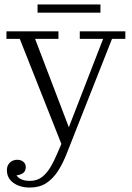

<svg xmlns="http://www.w3.org/2000/svg" viewBox="-20 -638 593 864"><path d="M114 176Q145 176 167 160Q189 144 206 116Q223 88 238 52L275 -34L283 -48L444 -463H339V-497H544V-463H484L283 46Q264 96 241 131.5Q218 167 187.5 186.5Q157 206 114 206ZM267 37 69 -463H9V-497H243V-463H138L296 -49ZM58 81Q74 81 85 90Q96 99 96 114Q96 133 82 142Q68 151 44 152L47 133Q51 154 68.5 165Q86 176 114 176V206Q70 206 40.5 185Q11 164 11 127Q11 107 24 94Q37 81 58 81ZM149 -581V-618H432V-581Z"/></svg>

Font: Montagu Slab 144pt Light
Style: Regular
Weight: 300
Designer: Florian Karsten
Foundry: Florian Karsten
Version: Version 1.000